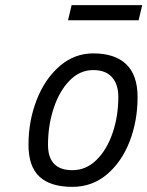

<svg xmlns="http://www.w3.org/2000/svg" viewBox="-20 -718 574 748"><path d="M91 -154Q91 -247 123 -329Q155 -411 212.5 -460.5Q270 -510 343 -510Q428 -510 472 -467.5Q516 -425 516 -340Q516 -247 485 -167Q454 -87 396.5 -38.5Q339 10 262 10Q177 10 134 -29.5Q91 -69 91 -154ZM441 -341Q441 -389 416.5 -417Q392 -445 343 -445Q291 -445 251 -404Q211 -363 189 -296Q167 -229 167 -154Q167 -55 262 -55Q315 -55 355.5 -94.5Q396 -134 418.5 -199.5Q441 -265 441 -341ZM259 -698H534L520 -639H245Z"/></svg>

Font: Cairo
Style: Italic
Weight: 400
Italic angle: -13°
Designer: Mohamed Gaber, Accademia di Belle Arti di Urbino and others
Foundry: Kief Type Foundry, Accademia di Belle Arti di Urbino and others
Version: Version 3.011